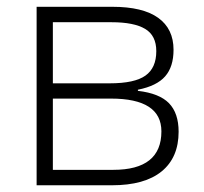

<svg xmlns="http://www.w3.org/2000/svg" viewBox="-20 -551 606 571"><path d="M88.9 0V-530.8H314Q404.8 -530.8 450.4 -498Q496.1 -465.3 496.1 -402.8Q496.1 -352.5 471.2 -324Q446.3 -295.4 390.1 -284.2V-280.8Q454.1 -273.4 482.7 -243.9Q511.2 -214.4 511.2 -159.2Q511.2 -82.5 460.7 -41.3Q410.2 0 313 0ZM137.2 -45.9H316.9Q460 -45.9 460 -160.2Q460 -257.8 310.1 -257.8H137.2ZM137.2 -303.2H306.2Q380.4 -303.2 412.6 -326.2Q444.8 -349.1 444.8 -398.9Q444.8 -445.3 411.6 -465.1Q378.4 -484.9 312 -484.9H137.2Z"/></svg>

Font: Open Sans Light
Style: Regular
Weight: 300
Foundry: Ascender Corporation
Version: Version 1.10